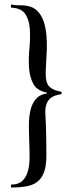

<svg xmlns="http://www.w3.org/2000/svg" viewBox="-20 -717 333 857"><path d="M255 -297Q222 -292 207 -280Q192 -268 186.5 -249.5Q181 -231 182.5 -207.5Q184 -184 185 -158Q186 -124 186.5 -90.5Q187 -57 187 -23Q187 21 177.5 49Q168 77 148.5 93Q129 109 99 114.5Q69 120 29 120V107Q62 107 79.5 90.5Q97 74 104.5 47Q112 20 112 -14.5Q112 -49 110.5 -86Q109 -123 109 -159Q109 -195 116 -225Q123 -255 140 -275Q157 -295 189 -300V-304Q145 -312 128.5 -343Q112 -374 109.5 -415.5Q107 -457 111.5 -503.5Q116 -550 113 -589.5Q110 -629 92.5 -655Q75 -681 29 -683V-697Q45 -693 64 -693.5Q83 -694 100 -691Q130 -686 148 -667Q166 -648 175 -621Q184 -594 187 -561.5Q190 -529 189 -497Q188 -465 186 -436.5Q184 -408 184 -388Q184 -347 200 -330.5Q216 -314 255 -307Z"/></svg>

Font: Germanica
Style: Regular
Weight: 400
Designer: Peter Wiegel
Foundry: Peter Wiegel